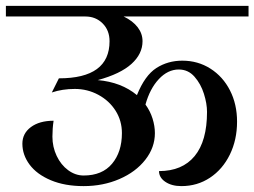

<svg xmlns="http://www.w3.org/2000/svg" viewBox="-32 -620 864 652"><path d="M812 -564H388Q419 -549 435.5 -527.5Q452 -506 452 -480Q452 -437 414.5 -403Q377 -369 300 -348Q380 -341 433 -297Q460 -364 499 -389Q538 -414 587 -414Q640 -414 682.5 -387Q725 -360 749 -313Q773 -266 773 -207Q773 -145 748.5 -95Q724 -45 681 -16.5Q638 12 584 12Q551 12 529.5 -2.5Q508 -17 508 -39Q587 -39 629 -90Q671 -141 671 -240Q671 -268 660.5 -301.5Q650 -335 628.5 -359.5Q607 -384 575 -384Q538 -384 507.5 -351.5Q477 -319 462 -265Q478 -243 486 -217.5Q494 -192 494 -168Q494 -119 461.5 -77.5Q429 -36 373.5 -12Q318 12 252 12Q188 12 140.5 -8Q93 -28 68.5 -61Q44 -94 44 -132Q44 -167 73 -188.5Q102 -210 150 -210Q146 -184 146 -156Q146 -121 160.5 -90.5Q175 -60 199.5 -42Q224 -24 252 -24Q315 -24 348.5 -64Q382 -104 382 -168Q382 -210 360.5 -244Q339 -278 302 -298Q265 -318 222 -318Q180 -318 144 -306L168 -354Q340 -354 340 -480Q340 -517 316.5 -540.5Q293 -564 258 -564H-12V-600H812Z"/></svg>

Font: Arya
Style: Regular
Weight: 400
Designer: Eduardo Rodriguez Tunni, Modular Infotech
Foundry: Eduardo Rodriguez Tunni, Modular Infotech
Version: Version 1.002